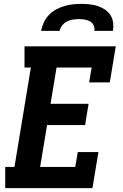

<svg xmlns="http://www.w3.org/2000/svg" viewBox="-20 -975 640 995"><path d="M7 0V-110H55L140 -625H107V-735H580L549 -548H442L455 -625H273L242 -437H439L421 -327H224L188 -110H370L383 -187H490L459 0ZM193 -815Q197 -837 207 -858.5Q217 -880 233 -897Q249 -914 270 -925.5Q291 -937 313 -943.5Q335 -950 357.5 -952.5Q380 -955 402 -955Q424 -955 445.5 -952.5Q467 -950 487 -943.5Q507 -937 524 -925.5Q541 -914 552 -897Q563 -880 566 -858.5Q569 -837 565 -815H469Q472 -830 465.5 -843.5Q459 -857 446.5 -864Q434 -871 419 -873.5Q404 -876 389 -876Q374 -876 358 -873.5Q342 -871 327.5 -864Q313 -857 302.5 -843.5Q292 -830 289 -815Z"/></svg>

Font: Iosevka Etoile Extrabold
Style: Italic
Weight: 800
Italic angle: -9°
Designer: Belleve Invis
Foundry: Belleve Invis
Version: Version 22.1.2; ttfautohint (v1.8.4)